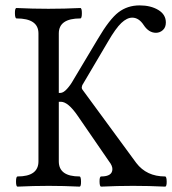

<svg xmlns="http://www.w3.org/2000/svg" viewBox="-20 -696 644 719"><path d="M45.9 2.9Q40 2.9 40 -16.1Q40 -35.2 45.9 -35.2Q124 -35.2 124 -91.8V-570.8Q124 -627 42 -627Q36.1 -627 35.9 -646.5Q35.6 -666 42 -666Q102.1 -663.1 161.1 -663.1Q220.7 -663.1 280.8 -666Q286.6 -666 286.6 -646.5Q286.6 -627 280.8 -627Q200.2 -627 200.2 -570.8V-348.1H206.1Q217.3 -348.1 230.7 -362.8Q244.1 -377.4 254.9 -397L346.2 -549.8Q390.1 -624.5 423.8 -650.1Q457.5 -675.8 502.9 -675.8Q544.4 -675.8 572.8 -658.7Q601.1 -641.6 601.1 -611.8Q601.1 -593.3 589.8 -583.3Q578.6 -573.2 564 -573.2Q537.1 -573.2 518.1 -602.1Q500 -629.9 475.1 -629.9Q455.6 -629.9 434.3 -609.9Q413.1 -589.8 383.8 -539.1L288.1 -377Q286.1 -371.1 286.1 -369.1Q286.1 -362.8 289.1 -359.9L490.2 -85.9Q528.8 -35.2 598.1 -35.2Q604 -35.2 604.2 -16.1Q604.5 2.9 598.1 2.9Q538.1 0 478 0Q418.9 0 358.9 2.9Q353 2.9 352.8 -16.1Q352.5 -35.2 358.9 -35.2Q400.9 -35.2 400.9 -63Q400.9 -75.7 388.2 -91.8L271 -262.2Q234.9 -314.9 208 -314.9H200.2V-91.8Q200.2 -35.2 277.8 -35.2Q283.2 -35.2 283.4 -16.1Q283.7 2.9 277.8 2.9Q219.2 0 162.1 0Q104.5 0 45.9 2.9Z"/></svg>

Font: Junicode SmCond
Style: Regular
Weight: 400
Width: 4
Designer: Peter S. Baker
Version: Version 2.206